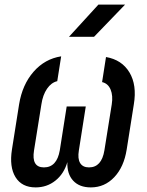

<svg xmlns="http://www.w3.org/2000/svg" viewBox="-20 -805 640 835"><path d="M135 10Q75 10 47.5 -34.5Q20 -79 32 -155L63 -351Q77 -437 126 -493Q175 -549 246 -560L229 -452Q203 -446 184.5 -419Q166 -392 160 -351L128 -151Q116 -77 171 -77Q227 -77 240 -151L270 -342H353L323 -151Q317 -115 328.5 -96Q340 -77 367 -77Q422 -77 434 -151L466 -351Q472 -389 461 -415.5Q450 -442 424 -448L441 -557Q510 -545 543 -490Q576 -435 562 -351L531 -155Q519 -79 477 -34.5Q435 10 375 10Q325 10 298 -19.5Q271 -49 273 -100Q258 -49 221 -19.5Q184 10 135 10ZM280 -645 408 -785H524L389 -645Z"/></svg>

Font: NKDuy Mono SemiBold
Style: Italic
Weight: 600
Italic angle: -9°
Monospace: yes
Designer: NKDuy
Foundry: NKDuy
Version: Version 2.251; ttfautohint (v1.8.4.7-5d5b)